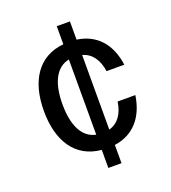

<svg xmlns="http://www.w3.org/2000/svg" viewBox="-129 -771 792 891"><g transform="rotate(-20 266.5 -325.0)"><path d="M318.3 25V-65C411.7 -78.3 470.8 -143.3 486.7 -250H399.2C390.8 -192.5 364.2 -153.3 318.3 -140.8V-509.2C364.2 -496.7 390.8 -457.5 399.2 -400H486.7C472.5 -506.7 412.5 -571.7 318.3 -585V-675H253.3V-585.8C128.3 -574.2 62.5 -475 62.5 -325C62.5 -176.7 126.7 -75.8 253.3 -64.2V25ZM154.2 -325C154.2 -427.5 185.8 -496.7 253.3 -510.8V-139.2C185.8 -153.3 154.2 -222.5 154.2 -325Z"/></g></svg>

Font: Familjen Grotesk
Style: Regular
Weight: 400
Designer: Anders Wikstroem, Jonas Baeckman, Matilda Gysing, Kristian Moeller
Foundry: Familjen STHLM AB
Version: Version 2.000